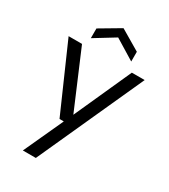

<svg xmlns="http://www.w3.org/2000/svg" viewBox="-220 -803 995 1128"><g transform="rotate(30 278.0 -239.0)"><path d="M123 220 246 -48H217L20 -496H111L275 -110L449 -496H536L211 220ZM139 -551V-617L276 -698L413 -617V-551L276 -635Z"/></g></svg>

Font: DeepMind Sans
Style: Regular
Weight: 400
Designer: Jonny Pinhorn / Modifications: Colophon Foundry
Foundry: Colophon Foundry
Version: Version 1.002; ttfautohint (v1.8.2)